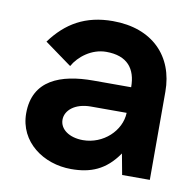

<svg xmlns="http://www.w3.org/2000/svg" viewBox="-63 -561 649 635"><g transform="rotate(10 261.5 -243.0)"><path d="M237 -91C191 -91 159 -114 159 -146C159 -177 190 -205 244 -205H364C362 -144 305 -91 237 -91ZM215 10C280 10 330 -9 372 -70L385 0H478V-296C478 -415 400 -496 267 -496C175 -496 112 -459 62 -391L153 -325C172 -359 214 -392 263 -392C334 -392 364 -353 364 -291H237C128 -291 37 -258 37 -146C37 -50 122 10 215 10Z"/></g></svg>

Font: FREAK Grotesk
Style: Bold
Weight: 700
Designer: La Scuola Open Source
Foundry: La Scuola Open Source
Version: Version 1.000;PS 1.0;hotconv 1.0.72;makeotf.lib2.5.5900